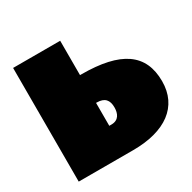

<svg xmlns="http://www.w3.org/2000/svg" viewBox="-126 -660 782 784"><g transform="rotate(-30 265.0 -268.0)"><path d="M258 -374H252V-536H30V0H287C439 0 530 -66 530 -185C530 -314 444 -374 258 -374ZM262 -135H252V-243H255C293 -243 308 -224 308 -190C308 -161 297 -135 262 -135Z"/></g></svg>

Font: Fira Sans Ultra
Style: Regular
Weight: 950
Designer: Carrois Corporate & Edenspiekermann AG
Foundry: Carrois Corporate GbR & Edenspiekermann AG
Version: Version 4.203;PS 004.203;hotconv 1.0.88;makeotf.lib2.5.64775